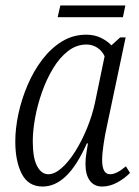

<svg xmlns="http://www.w3.org/2000/svg" viewBox="-20 -673 510 703"><path d="M136 10Q84 10 60 -36Q36 -82 36 -155Q36 -203 47.5 -256.5Q59 -310 81 -361.5Q103 -413 134.5 -454.5Q166 -496 206.5 -521Q247 -546 296 -546Q326 -546 349.5 -534.5Q373 -523 388 -507L420 -536H440L371 -209Q365 -183 359.5 -147Q354 -111 354 -87Q354 -35 383 -35Q407 -35 441 -64L456 -40Q437 -20 409.5 -5Q382 10 354 10Q325 10 309 -11.5Q293 -33 293 -72Q293 -92 296 -110.5Q299 -129 302 -148H298Q262 -67 222 -28.5Q182 10 136 10ZM157 -35Q180 -35 206 -58Q232 -81 256 -119.5Q280 -158 299 -204.5Q318 -251 328 -298L363 -467Q354 -487 336 -498.5Q318 -510 297 -510Q260 -510 229 -486Q198 -462 174 -422Q150 -382 133.5 -335Q117 -288 108.5 -241Q100 -194 100 -156Q100 -94 116 -64.5Q132 -35 157 -35ZM191 -610 201 -653H439L430 -610Z"/></svg>

Font: Noto Serif Condensed Light
Style: Italic
Weight: 300
Width: 3
Italic angle: -12°
Designer: Monotype Design Team
Foundry: Monotype Imaging Inc.
Version: Version 2.014; ttfautohint (v1.8.4.7-5d5b)